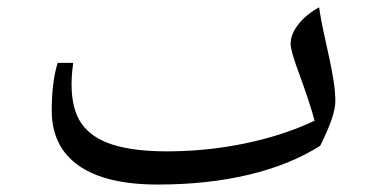

<svg xmlns="http://www.w3.org/2000/svg" viewBox="-20 -490 988 520"><path d="M407.2 9.8Q266.1 9.8 193.1 -41.5Q120.1 -92.8 120.1 -190.9Q120.1 -268.1 136.2 -319.8H178.2Q177.2 -314.5 175.5 -295.7Q173.8 -276.9 173.8 -262.2Q173.8 -193.4 201.2 -154.8Q228.5 -116.2 285.6 -98.1Q342.8 -80.1 432.1 -80.1Q540.5 -80.1 644.5 -101.8Q748.5 -123.5 832 -163.1Q817.9 -215.3 789.6 -292Q767.1 -352.5 767.1 -371.1Q767.1 -397.9 788.6 -424.8Q810.1 -451.7 844.2 -470.2Q849.1 -436 856.7 -402.1Q864.3 -368.2 871.3 -335.4Q878.4 -302.7 883.3 -272.2Q888.2 -241.7 888.2 -214.8Q888.2 -177.2 847.2 -95.2Q765.6 -43.5 653.8 -16.8Q542 9.8 407.2 9.8Z"/></svg>

Font: Droid Arabic Naskh Colored
Style: Regular
Weight: 400
Designer: Pascal Zoghbi
Foundry: Ascender Corporation
Version: Version 1.00